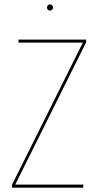

<svg xmlns="http://www.w3.org/2000/svg" viewBox="-20 -863 457 883"><path d="M376 -668 50 -14H364L362 0H35V-13L361 -667H65V-681H376ZM224 -829Q224 -823 220 -818.5Q216 -814 210 -814Q204 -814 200 -818.5Q196 -823 196 -829Q196 -834 200 -838.5Q204 -843 210 -843Q216 -843 220 -838.5Q224 -834 224 -829Z"/></svg>

Font: Fira Sans Compressed Hair
Style: Regular
Weight: 100
Width: 1
Designer: bBox Type GmbH & Carrois Corporate GbR & Edenspiekermann AG
Foundry: bBox Type GmbH & Carrois Corporate GbR & Edenspiekermann AG
Version: Version 4.301